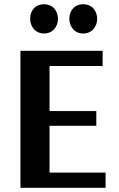

<svg xmlns="http://www.w3.org/2000/svg" viewBox="-20 -891 564 911"><path d="M77 0V-650H467V-578H215V-364H437V-294H215V-72H481V0ZM375 -732Q347 -732 329 -750Q319 -761 314 -774.5Q309 -788 309 -802Q309 -833 329 -854Q348 -871 375 -871Q401 -871 421 -854Q441 -831 441 -802Q441 -772 421 -750Q402 -732 375 -732ZM189 -732Q163 -732 143 -750Q133 -761 128 -774.5Q123 -788 123 -802Q123 -833 143 -854Q163 -871 189 -871Q215 -871 235 -854Q255 -831 255 -802Q255 -772 235 -750Q216 -732 189 -732Z"/></svg>

Font: Arsenal SC
Style: Bold
Weight: 700
Designer: Andrij Shevchenko
Foundry: Stairsfor
Version: Version 2.001; ttfautohint (v1.8.4.7-5d5b)